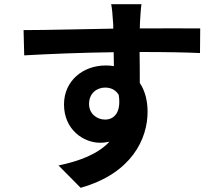

<svg xmlns="http://www.w3.org/2000/svg" viewBox="-20 -823 1040 912"><path d="M403 -329C403 -381 441 -407 479 -407C507 -407 530 -396 544 -372C557 -286 520 -255 479 -255C440 -255 403 -283 403 -329ZM931 -688C879 -689 744 -688 644 -688C644 -700 645 -710 645 -718C646 -734 649 -787 652 -803H508C512 -787 515 -749 517 -717C518 -710 518 -699 518 -687C385 -685 205 -680 92 -680L95 -560C217 -567 370 -573 520 -575L521 -509C509 -511 496 -512 482 -512C374 -512 284 -439 284 -327C284 -206 378 -145 455 -145C471 -145 486 -147 500 -150C445 -91 358 -58 258 -37L363 69C605 1 681 -163 681 -292C681 -344 669 -392 644 -429C644 -472 644 -526 643 -576C777 -576 870 -574 930 -571Z"/></svg>

Font: Source Han Sans SC Bold
Style: Regular
Weight: 700
Designer: Ryoko NISHIZUKA (kana & ideographs); Paul D. Hunt (Latin, Greek & Cyrillic); Wenlong ZHANG (bopomofo); Sandoll Communica
Foundry: Adobe Systems Incorporated
Version: Version 1.001;PS 1.001;hotconv 1.0.78;makeotf.lib2.5.61930